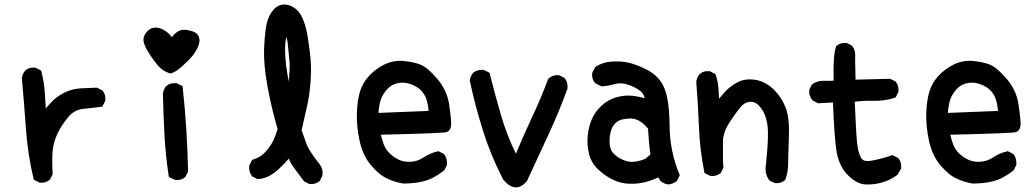

<svg xmlns="http://www.w3.org/2000/svg" viewBox="-20 -798 4540 843"><path d="M151.9 2.9 132.3 -6.8 128.4 -8.8 127.4 -13.2Q101.6 -120.6 93.8 -232.9Q85.9 -343.8 76.2 -453.1V-454.1V-455.1Q78.6 -473.6 90.3 -487.8L90.8 -488.3L91.3 -488.8Q107.9 -503.4 133.8 -501H135.7L137.2 -500L156.7 -490.2L160.6 -488.3L161.6 -483.9Q173.8 -438 176.8 -389.2Q177.7 -372.6 179 -355.5Q180.2 -338.4 181.2 -321.8Q189 -331.5 196.8 -340.1Q204.6 -348.6 212.9 -356.9Q240.7 -382.3 272 -395.5Q303.7 -409.2 337.4 -410.2Q369.6 -411.1 402.8 -413.1H405.3L407.7 -412.1L427.2 -402.3L429.2 -401.4L430.2 -399.9Q444.8 -383.3 442.4 -357.4V-355.5L441.4 -354L431.6 -334.5L429.2 -330.1L424.3 -329.1Q405.8 -326.7 386 -324.5Q366.2 -322.3 344.2 -319.8Q304.7 -315.9 277.8 -281.7Q248.5 -245.6 233.4 -213.4Q218.3 -181.6 212.9 -148.9Q207 -115.7 210.9 -35.6V-33.2L210 -30.8L200.2 -11.2L199.2 -9.3L197.8 -8.3Q181.2 6.3 155.3 3.9H153.3Z M746.6 -8.8 726.1 -18.6 721.7 -20.5 720.7 -25.9Q707 -115.2 702.1 -205.6Q697.3 -295.4 695.3 -385.7V-386.2V-386.7Q695.8 -389.2 696.3 -391.4Q696.8 -393.6 697.3 -395.8Q697.8 -397.9 698.5 -400.1Q699.2 -402.3 700 -404.3Q700.7 -406.2 701.9 -408.2Q703.1 -410.2 704.1 -412.1Q705.1 -414.1 706.5 -415.8Q708 -417.5 709.5 -419.4L710 -419.9L710.4 -420.4Q727.1 -435.1 753.9 -432.6H755.9L757.3 -431.6L776.9 -421.9L781.7 -419.4L782.2 -414.1Q792 -324.2 797.9 -232.2Q803.7 -140.1 805.7 -46.9V-44.4L804.7 -42.5L794.9 -22.9L793.9 -21L792.5 -20Q775.9 -5.4 750 -7.8H748.5ZM725.6 -476.1Q691.4 -486.8 668 -516.6Q657.2 -530.3 647.5 -544.2Q637.7 -558.1 629.4 -572.3Q620.6 -586.4 615.7 -598.4Q610.8 -610.4 609.9 -620.6Q609.4 -628.4 611.6 -635.7Q613.8 -643.1 618.2 -649.9Q622.6 -656.7 629.4 -663.1Q640.6 -674.3 655.8 -676.3Q670.9 -678.2 687 -672.4Q695.8 -668.9 704.3 -663.3Q712.9 -657.7 720.5 -650.6Q728 -643.6 734.4 -634.8Q761.2 -670.9 796.4 -667Q815.4 -664.6 828.4 -659.4Q841.3 -654.3 848.1 -645Q861.3 -626.5 852.1 -599.6Q850.1 -595.2 848.1 -590.3Q846.2 -585.4 843.8 -581.1Q841.3 -576.7 838.6 -572Q835.9 -567.4 832.8 -563Q829.6 -558.6 826.2 -554.2Q809.1 -533.2 781.2 -508.3Q767.1 -495.6 754.9 -487.5Q742.7 -479.5 731.4 -476.1L728.5 -475.1Z M1336.4 8.8 1316.9 -1 1314.9 -2 1313.5 -3.9Q1293.9 -31.2 1273.4 -57.6Q1270.5 -61.5 1267.6 -65.9Q1264.6 -70.3 1261.7 -74.7Q1258.8 -79.1 1256.3 -83.5Q1253.9 -87.9 1251.7 -92.5Q1249.5 -97.2 1248 -101.6Q1230.5 -80.6 1201.2 -53.2Q1193.8 -46.9 1186.8 -41.5Q1179.7 -36.1 1172.6 -31.5Q1165.5 -26.9 1158.2 -23.4Q1150.9 -20 1143.6 -17.6Q1136.2 -15.1 1128.7 -13.7Q1121.1 -12.2 1113.8 -11.7H1111.3L1108.9 -12.7L1089.4 -22.5L1087.4 -23.4L1085.9 -25.4Q1071.8 -43.9 1074.2 -69.3V-71.3L1075.2 -72.8L1085 -92.3L1086.9 -96.2L1090.8 -97.2Q1125.5 -107.9 1147 -132.8Q1169.4 -158.7 1180.7 -182.6Q1191.4 -206.1 1198.7 -231.4Q1171.9 -324.2 1154.3 -418.9Q1136.7 -516.1 1139.6 -585.9Q1140.6 -608.9 1142.1 -628.4Q1143.6 -647.9 1145.8 -664.1Q1147.9 -680.2 1150.4 -692.4Q1154.8 -711.9 1162.8 -728.3Q1170.9 -744.6 1183.1 -757.8Q1196.3 -771.5 1212.6 -776.1Q1229 -780.8 1247.6 -775.4Q1259.3 -772 1269.3 -765.6Q1279.3 -759.3 1287.6 -750.2Q1295.9 -741.2 1302.2 -730Q1320.8 -696.8 1330.1 -641.6Q1332 -628.4 1334 -615.5Q1335.9 -602.5 1337.6 -590.1Q1339.4 -577.6 1340.8 -565.7Q1342.3 -553.7 1343.3 -542.5Q1347.7 -496.1 1343.3 -436.3Q1338.9 -376.5 1326.7 -325.2L1304.2 -226.1Q1309.6 -211.4 1314.9 -196.3Q1320.3 -181.2 1325.7 -166.5Q1335.9 -136.7 1383.8 -76.2Q1399.9 -55.2 1395.5 -27.8L1395 -26.4L1394.5 -24.9L1384.8 -5.4L1383.8 -3.4L1382.3 -2.4Q1365.7 12.2 1339.8 9.8H1337.9ZM1247.6 -439.5Q1253.9 -503.9 1251 -528.8Q1247.1 -562.5 1244.6 -594.2Q1244.1 -603 1242.9 -610.8Q1241.7 -618.7 1240.2 -625Q1238.8 -631.3 1237.3 -636.2Q1235.8 -630.9 1235.1 -625.2Q1234.4 -619.6 1233.4 -612.8Q1230.5 -588.4 1232.4 -552.2Q1234.4 -515.6 1242.2 -470.2Q1244.6 -455.1 1247.6 -439.5Z M1750.5 7.8Q1731.9 4.9 1714.6 -0.5Q1697.3 -5.9 1680.7 -13.7Q1663.1 -21.5 1645.5 -35.9Q1627.9 -50.3 1609.9 -71.3Q1573.2 -113.8 1558.6 -180.7Q1544.9 -246.1 1546.9 -301Q1548.8 -356 1560.1 -394.5Q1571.3 -433.6 1601.1 -465.8Q1630.9 -497.1 1669.4 -515.6Q1709 -534.2 1752.4 -530.3Q1762.7 -529.3 1772.5 -527.8Q1782.2 -526.4 1791.3 -524.4Q1800.3 -522.5 1808.3 -520.3Q1816.4 -518.1 1824.2 -515.1Q1855.5 -503.4 1898.4 -453.6Q1941.9 -403.8 1951.7 -341.3Q1960.9 -281.2 1960.9 -255.9Q1960.9 -224.1 1939.9 -217.8Q1924.8 -212.9 1652.3 -206.5Q1657.7 -182.6 1665.5 -162.6Q1674.3 -139.6 1692.9 -122.6Q1702.6 -113.8 1713.1 -106.9Q1723.6 -100.1 1734.9 -95.2Q1756.8 -85.9 1785.6 -87.9Q1799.8 -88.9 1813.2 -93.5Q1826.7 -98.1 1839.4 -106.4Q1868.2 -125.5 1900.9 -133.3L1904.3 -134.3L1907.7 -132.8L1927.2 -123L1929.2 -122.1L1930.7 -120.1Q1937.5 -110.8 1940.4 -99.4Q1943.4 -87.9 1942.4 -75.2V-73.2L1941.4 -71.8L1931.6 -52.2L1930.7 -50.3L1928.7 -48.8Q1905.8 -30.8 1883.5 -19Q1861.3 -7.3 1840.3 -2.4Q1819.8 2.9 1797.6 5.4Q1775.4 7.8 1752 7.8H1751ZM1861.8 -311Q1860.4 -327.1 1857.9 -340.1Q1855.5 -353 1851.6 -363.8Q1843.3 -388.2 1824.7 -404.8Q1818.4 -410.6 1811 -415.3Q1803.7 -419.9 1795.7 -423.6Q1787.6 -427.2 1778.3 -430.2Q1772.9 -431.6 1767.6 -432.9Q1762.2 -434.1 1756.8 -434.6Q1751.5 -435.1 1746.3 -435.1Q1741.2 -435.1 1736.1 -434.6Q1731 -434.1 1725.6 -432.6Q1700.2 -427.7 1680.7 -407.2Q1661.1 -386.2 1652.3 -361.3Q1650.4 -355.5 1648.7 -349.1Q1647 -342.8 1645.8 -335.2Q1644.5 -327.6 1643.3 -319.6Q1642.1 -311.5 1641.6 -302.2Z M2188.5 -11.2Q2135.3 -114.3 2101.1 -222.7Q2066.9 -330.6 2043 -442.4V-443.8V-445.3Q2045.4 -463.9 2057.1 -478L2057.6 -479L2058.6 -479.5Q2064.9 -483.9 2072 -486.8Q2079.1 -489.7 2086.7 -490.7Q2094.2 -491.7 2102.5 -491.2H2104.5L2106 -490.2L2125.5 -480.5L2129.4 -478.5L2130.4 -474.1Q2153.8 -380.4 2181.2 -287.1Q2205.6 -204.1 2245.1 -123Q2261.7 -163.1 2278.6 -201.4Q2295.4 -239.7 2313.5 -277.8Q2353.5 -362.3 2386.2 -449.7L2387.2 -452.1L2389.2 -453.6Q2407.7 -470.2 2433.6 -467.8H2435.5L2437 -466.8L2456.5 -457L2458.5 -456.1L2460 -454.1Q2474.1 -435.5 2471.7 -410.2V-409.2L2471.2 -407.7Q2434.1 -305.7 2387.7 -206.1Q2341.8 -106.4 2294.9 -5.9L2294.4 -4.4L2293.9 -3.9Q2286.1 5.9 2278.3 12.2Q2255.9 29.3 2233.4 23.2Q2210.9 17.1 2189.5 -9.8L2189 -10.3Z M2914.1 11.7Q2895.5 9.3 2881.3 -2.4L2880.4 -3.4L2879.4 -4.4L2870.1 -19Q2840.3 -5.4 2813 1.5Q2781.2 9.8 2743.2 8.8Q2704.6 7.8 2669.4 -9.8Q2634.8 -26.9 2605.5 -54.7Q2575.2 -84 2565.9 -123.5Q2556.6 -162.6 2560.5 -202.1Q2564.5 -241.7 2578.1 -273.4Q2591.3 -305.7 2619.1 -332Q2647.5 -359.4 2685.5 -370.6Q2723.6 -381.8 2762.2 -377Q2789.1 -373 2810.5 -366.7Q2806.2 -388.2 2789.1 -400.4Q2764.2 -418 2734.9 -427.2Q2707 -436 2680.2 -429.2Q2665 -424.8 2651.1 -422.4Q2637.2 -419.9 2624 -418.9H2621.1L2618.7 -419.9L2595.2 -431.6L2593.3 -432.6L2592.3 -434.1Q2577.6 -450.7 2580.1 -476.6V-478.5L2581.1 -480.5L2592.8 -502L2594.2 -503.9L2596.2 -505.4Q2625.5 -524.4 2662.1 -527.3Q2697.8 -530.3 2732.4 -524.4Q2750.5 -521 2772.2 -513.2Q2793.9 -505.4 2819.8 -492.2Q2846.7 -478.5 2866 -458.5Q2885.3 -438.5 2896.5 -412.1Q2918.9 -360.4 2919.9 -245.1Q2920.9 -133.8 2962.9 -33.2L2964.8 -28.8L2962.9 -24.9L2953.1 -5.4L2952.1 -3.4L2950.2 -2Q2934.6 9.3 2916 11.7H2915ZM2814 -101.1 2835.9 -120.1Q2833.5 -136.7 2831.8 -151.1Q2830.1 -165.5 2829.1 -179.2Q2827.1 -205.6 2825.2 -233.4Q2787.1 -279.3 2745.6 -277.8Q2736.3 -277.3 2728.3 -276.4Q2720.2 -275.4 2713.6 -273.9Q2707 -272.5 2701.4 -270Q2695.8 -267.6 2691.4 -264.9Q2687 -262.2 2683.6 -258.8Q2665 -240.2 2660.2 -214.8Q2654.3 -188 2657.2 -162.1Q2658.2 -154.3 2660.4 -147Q2662.6 -139.6 2666.5 -133.5Q2670.4 -127.4 2675.8 -122.1Q2692.9 -105 2718.8 -94.7Q2743.2 -84.5 2769 -88.4Q2794.9 -92.3 2814 -101.1Z M3379.4 4.9 3359.9 -4.9 3357.4 -5.9 3356.4 -8.3Q3336.4 -36.6 3342.8 -73.7Q3346.7 -113.3 3349.6 -150.4Q3352.5 -187 3351.6 -223.1Q3350.6 -258.8 3340.3 -287.6Q3335.4 -301.8 3327.9 -313.7Q3320.3 -325.7 3310.5 -335.9Q3292.5 -354 3269.5 -350.6Q3245.6 -347.2 3226.6 -322.3Q3215.8 -308.1 3204.6 -292.5Q3193.4 -276.9 3182.1 -259.3Q3174.8 -248 3169.2 -236.3Q3163.6 -224.6 3159.9 -211.9Q3156.2 -199.2 3154.3 -186V-91.3L3156.2 -64.9V-62.5L3155.3 -60.1L3145.5 -40.5L3144.5 -38.6L3143.1 -37.6Q3139.6 -34.7 3135.7 -32.5Q3131.8 -30.3 3127.9 -28.8Q3124 -27.3 3119.4 -26.4Q3114.7 -25.4 3110.1 -25.1Q3105.5 -24.9 3100.6 -25.4H3098.6L3097.2 -26.4L3077.6 -36.1L3073.2 -38.1L3072.3 -43Q3052.7 -140.6 3048.8 -240.7Q3044.9 -340.3 3037.1 -437.5V-438.5V-439.5Q3039.6 -458 3051.3 -472.2L3051.8 -472.7L3052.2 -473.1Q3068.8 -487.8 3094.7 -485.4H3096.7L3098.1 -484.4L3117.7 -474.6L3121.1 -472.7L3122.6 -468.8Q3125 -461.4 3127.2 -453.6Q3129.4 -445.8 3130.9 -437.7Q3132.3 -429.7 3133.3 -421.4Q3134.3 -413.1 3134.8 -404.8Q3135.3 -399.9 3135.5 -394.8Q3135.7 -389.6 3136 -384.8Q3136.2 -379.9 3136.5 -374.8Q3136.7 -369.6 3137.2 -364.7Q3150.9 -381.3 3164.6 -396.5Q3176.3 -408.7 3189.9 -418.9Q3203.6 -429.2 3219.7 -437.5Q3253.4 -454.6 3297.4 -447.3Q3341.3 -439.9 3377 -405.3Q3411.6 -371.6 3429.4 -325.7Q3447.3 -279.8 3443.8 -195.8Q3442.9 -168.5 3442.1 -146.2Q3441.4 -124 3440.9 -107.2Q3440.4 -90.3 3440.4 -78.6Q3440.4 -41 3428.2 -10.3L3427.2 -7.8L3425.3 -6.3Q3408.7 8.3 3382.8 5.9H3380.9Z M3775.4 11.7Q3762.2 10.3 3749.5 4.6Q3736.8 -1 3724.6 -10Q3712.4 -19 3700.2 -31.7Q3662.6 -70.8 3652.3 -137.2Q3643.1 -199.2 3637.2 -348.1L3574.7 -344.7H3572.3L3569.8 -345.7L3550.3 -355.5L3548.8 -356.4L3547.4 -357.9Q3530.8 -376.5 3533.2 -402.3V-404.3L3534.2 -405.8L3543.9 -425.3L3544.9 -427.2L3547.4 -428.7Q3569.3 -444.3 3599.1 -443.4Q3620.1 -442.4 3640.1 -443.8Q3637.2 -556.6 3650.9 -593.3L3651.9 -595.7L3653.8 -597.2Q3670.4 -611.8 3696.3 -609.4H3698.2L3699.7 -608.4L3719.2 -598.6L3721.2 -597.7L3722.7 -595.2Q3738.3 -573.2 3734.4 -543.5L3736.3 -448.2L3885.7 -452.1H3887.7L3890.1 -451.2L3909.7 -441.4L3911.6 -440.4L3912.6 -439Q3927.2 -422.4 3924.8 -396.5V-394.5L3923.8 -393.1L3914.1 -373.5L3912.1 -370.1L3908.2 -368.7Q3887.2 -361.3 3864 -358.2Q3840.8 -355 3816.4 -355.5Q3802.2 -356 3788.1 -355.5Q3773.9 -355 3760 -354Q3746.1 -353 3732.9 -351.6Q3738.3 -216.8 3743.2 -171.9Q3747.6 -127 3760.7 -104.5Q3766.1 -95.7 3776.6 -92.5Q3787.1 -89.4 3807.6 -92.8Q3829.1 -96.7 3850.6 -102.3Q3872.1 -107.9 3894 -115.7L3897.9 -117.2L3901.9 -115.2L3921.4 -105.5L3923.3 -104.5L3924.3 -103Q3939 -86.4 3936.5 -59.6V-57.6L3935.1 -55.7L3921.4 -32.2L3920.4 -30.3L3918.9 -29.3Q3888.2 -6.8 3852.1 3.4Q3816.4 13.7 3775.9 11.7Z M4250.5 7.8Q4231.9 4.9 4214.6 -0.5Q4197.3 -5.9 4180.7 -13.7Q4163.1 -21.5 4145.5 -35.9Q4127.9 -50.3 4109.9 -71.3Q4073.2 -113.8 4058.6 -180.7Q4044.9 -246.1 4046.9 -301Q4048.8 -356 4060.1 -394.5Q4071.3 -433.6 4101.1 -465.8Q4130.9 -497.1 4169.4 -515.6Q4209 -534.2 4252.4 -530.3Q4262.7 -529.3 4272.5 -527.8Q4282.2 -526.4 4291.3 -524.4Q4300.3 -522.5 4308.3 -520.3Q4316.4 -518.1 4324.2 -515.1Q4355.5 -503.4 4398.4 -453.6Q4441.9 -403.8 4451.7 -341.3Q4460.9 -281.2 4460.9 -255.9Q4460.9 -224.1 4439.9 -217.8Q4424.8 -212.9 4152.3 -206.5Q4157.7 -182.6 4165.5 -162.6Q4174.3 -139.6 4192.9 -122.6Q4202.6 -113.8 4213.1 -106.9Q4223.6 -100.1 4234.9 -95.2Q4256.8 -85.9 4285.6 -87.9Q4299.8 -88.9 4313.2 -93.5Q4326.7 -98.1 4339.4 -106.4Q4368.2 -125.5 4400.9 -133.3L4404.3 -134.3L4407.7 -132.8L4427.2 -123L4429.2 -122.1L4430.7 -120.1Q4437.5 -110.8 4440.4 -99.4Q4443.4 -87.9 4442.4 -75.2V-73.2L4441.4 -71.8L4431.6 -52.2L4430.7 -50.3L4428.7 -48.8Q4405.8 -30.8 4383.5 -19Q4361.3 -7.3 4340.3 -2.4Q4319.8 2.9 4297.6 5.4Q4275.4 7.8 4252 7.8H4251ZM4361.8 -311Q4360.4 -327.1 4357.9 -340.1Q4355.5 -353 4351.6 -363.8Q4343.3 -388.2 4324.7 -404.8Q4318.4 -410.6 4311 -415.3Q4303.7 -419.9 4295.7 -423.6Q4287.6 -427.2 4278.3 -430.2Q4272.9 -431.6 4267.6 -432.9Q4262.2 -434.1 4256.8 -434.6Q4251.5 -435.1 4246.3 -435.1Q4241.2 -435.1 4236.1 -434.6Q4231 -434.1 4225.6 -432.6Q4200.2 -427.7 4180.7 -407.2Q4161.1 -386.2 4152.3 -361.3Q4150.4 -355.5 4148.7 -349.1Q4147 -342.8 4145.8 -335.2Q4144.5 -327.6 4143.3 -319.6Q4142.1 -311.5 4141.6 -302.2Z"/></svg>

Font: NaikaiFont
Style: Bold
Weight: 700
Version: Version 1.89